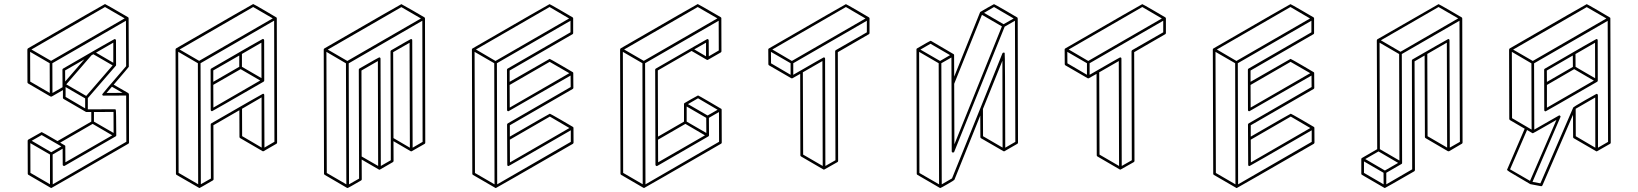

<svg xmlns="http://www.w3.org/2000/svg" viewBox="-20 -854 8097 949"><path d="M233.9 75.2Q232.9 75.2 232.4 74.7H231.4V74.2H230.5L120.6 10.3Q117.2 8.3 117.2 4.4L116.7 -158.7Q117.2 -162.1 120.1 -164.1Q184.6 -201.2 186 -201.2Q188 -201.2 264.2 -156.7L431.2 -252.9V-300.3H407.7L404.8 -300.8L293.9 -365.2Q291 -367.2 291 -371.1V-408.7L235.8 -377L234.4 -376.5Q231.4 -376.5 230 -377H229.5L119.1 -441.4Q116.2 -443.4 115.7 -446.8L115.2 -609.9H115.7Q115.7 -613.3 118.7 -615.2Q497.1 -834 499 -834Q501 -834 612.8 -769Q612.8 -768.6 613.3 -768.6V-768.1H613.8V-767.6H614.3V-767.1L615.2 -766.6L615.7 -763.7L616.7 -523.9Q616.7 -522.5 542 -435.5L613.8 -394V-393.6H614.3L616.2 -391.1V-390.6Q616.7 -389.6 616.7 -389.2Q616.7 -388.7 617.2 -388.2L617.7 -149.4Q617.7 -145.5 614.3 -143.6Q235.8 75.2 233.9 75.2ZM506.3 -394.5 585.9 -395 533.2 -425.3ZM226.1 -394.5 225.6 -541.5 128.9 -597.7 129.4 -450.7ZM232.4 -553.2 596.2 -763.2 499 -819.3 135.3 -609.4ZM302.2 -451.2 397 -560.5 301.8 -505.9ZM400.9 -318.4V-367.7L304.2 -423.8V-375ZM406.2 -379.9 536.6 -530.8 441.4 -585.9 432.1 -580.6 307.6 -437ZM540 -543.9V-643.1L454.6 -593.8ZM303.2 -51.8 534.7 -185.1 438 -241.7 277.3 -148.9 301.3 -134.8 302.7 -132.3ZM541.5 -196.8 541 -300.8 444.3 -300.3V-252.9ZM227.1 56.6V-90.3L129.9 -146.5L130.4 0.5ZM233.4 -101.6 283.2 -130.4 186 -186.5 136.7 -158.2ZM240.7 57.1 604.5 -153.3 603.5 -381.8 491.7 -381.3Q485.4 -381.3 485.4 -388.2Q485.4 -390.1 603.5 -526.9L602.5 -751.5L238.8 -541.5L239.3 -394.5L289.1 -422.9L288.6 -509.3Q288.6 -513.2 292 -515.1Q543.9 -661.1 546.4 -661.1Q548.3 -661.1 549.8 -660.2Q553.2 -658.2 553.2 -654.8L553.7 -532.7L553.2 -529.8L552.2 -528.3H551.8L414.1 -369.1V-313.5L547.4 -314Q550.3 -314 552.2 -312Q554.2 -310.1 554.7 -185.1V-184.6Q554.2 -181.2 551.3 -179.7L298.3 -33.7Q290 -33.7 290 -40L289.6 -119.1L240.2 -90.3Q240.2 3.9 240.7 57.1Z M1027.8 -304.2Q1026.4 -304.2 1024.9 -305.2Q1021.5 -307.1 1021.5 -311L1021 -509.8Q1021 -513.2 1023.9 -515.1Q1276.4 -661.6 1278.8 -661.6Q1284.7 -661.6 1285.6 -654.8L1286.1 -455.6Q1285.6 -452.1 1282.7 -450.2Q1029.8 -304.2 1027.8 -304.2ZM1034.2 -449.7 1162.6 -523.9V-579.6L1034.2 -505.9ZM1034.7 -322.3 1266.1 -456.1 1169.4 -512.2 1034.2 -434.6ZM1272.5 -467.8 1272 -643.1 1175.8 -587.4V-523.9ZM966.3 75.2 963.9 74.7Q963.9 74.2 963.4 74.2L852.5 10.3Q849.6 8.3 849.6 4.4L847.7 -609.9Q848.1 -613.3 851.1 -615.2Q1229.5 -834 1231.4 -834Q1233.4 -834 1289.6 -801.3L1345.7 -768.1L1346.7 -767.6L1348.1 -764.2L1349.6 -149.4Q1349.6 -145.5 1346.7 -143.6L1282.2 -106.4H1278.8L1167 -171.4Q1163.6 -173.3 1163.6 -177.2L1163.1 -309.1L1034.7 -234.9L1035.6 32.2Q1035.6 35.6 1032.2 37.6Q967.8 75.2 966.3 75.2ZM959.5 56.6 958 -541.5 860.8 -598.1 862.8 0.5ZM964.4 -553.2 1328.1 -763.2 1231.4 -819.3 867.7 -609.4ZM1273.4 -124.5 1272.9 -372.6 1176.3 -316.4 1176.8 -181.2ZM972.7 56.6 1022.5 28.3 1021.5 -238.8Q1021.5 -242.7 1024.9 -244.6Q1277.8 -390.6 1279.8 -390.6Q1286.1 -390.6 1286.1 -383.8L1287.1 -124.5L1336.4 -153.3L1335 -752L971.2 -541.5Z M1698.7 75.2Q1696.3 75.2 1696.3 74.7H1695.3L1585 10.3Q1582 8.3 1581.5 4.9L1580.1 -609.4Q1580.6 -612.8 1583.5 -614.7Q1961.9 -833.5 1963.9 -833.5Q1965.3 -833.5 2022 -800.8L2078.1 -768.1V-767.6H2078.6V-767.1H2079.1L2079.6 -766.1L2080.6 -763.2L2082 -148.9Q2082 -145 2079.1 -143.1Q2015.1 -106.4 2014.4 -106.2Q2013.7 -106 2012.7 -106L2010.3 -106.4L1924.8 -156.2L1925.3 -58.1Q1924.8 -54.7 1921.9 -52.7Q1857.9 -15.6 1857.2 -15.4Q1856.4 -15.1 1855.5 -15.1Q1854.5 -15.1 1853.8 -15.4Q1853 -15.6 1852.5 -16.1L1767.6 -65.4L1768.1 32.2Q1768.1 36.1 1764.6 38.1Q1700.7 75.2 1698.7 75.2ZM1691.9 57.1 1689.9 -541 1593.3 -597.7 1595.2 1ZM1696.8 -552.7 2060.5 -762.7 1963.9 -818.8 1600.1 -608.9ZM1849.1 -33.7 1847.7 -552.2 1766.6 -505.4 1767.6 -80.6ZM2005.9 -124 2004.4 -642.6 1923.3 -596.2 1924.8 -171.4ZM1705.1 57.1 1754.9 28.8 1753.4 -509.3Q1753.4 -512.7 1756.3 -515.1Q1852.1 -570.3 1854 -570.3Q1860.8 -570.3 1860.8 -563.5L1862.3 -33.7L1911.6 -62V-167.5L1910.2 -599.6Q1910.2 -603.5 1913.6 -605.5Q2009.3 -661.1 2011.2 -661.1Q2017.6 -661.1 2017.6 -654.3L2019.5 -124L2068.8 -152.8L2067.4 -751.5L1703.6 -541Z M2431.2 75.2H2429.2L2317.4 10.3Q2314.5 8.3 2314.5 4.9L2312.5 -609.9Q2313 -613.3 2315.9 -614.7Q2694.3 -833.5 2696.3 -833.5Q2698.2 -833.5 2754.2 -801Q2810.1 -768.6 2810.5 -768.1L2811.5 -767.1V-766.6Q2812 -766.6 2812 -766.4Q2812 -766.1 2812.5 -765.6L2813 -763.7V-690.4Q2813 -687 2810.1 -685.1L2499 -505.4V-449.7Q2695.3 -563 2696.8 -563Q2698.7 -563 2754.9 -530.3Q2811 -497.6 2811.5 -497.1Q2812 -497.1 2812 -496.6V-496.1H2812.5V-495.6H2813L2813.5 -492.7Q2814 -492.7 2814 -419.9Q2814 -416 2810.5 -414.1L2500 -234.9V-178.7Q2695.8 -292 2697.8 -292Q2699.7 -292 2756.3 -259.3L2812 -226.6L2813 -225.6V-225.1H2813.5L2814 -224.1L2814.5 -222.2L2814.9 -148.9Q2814.5 -145.5 2811.5 -143.1Q2433.1 75.2 2431.2 75.2ZM2500.5 -51.3 2794.4 -221.2 2697.8 -277.8 2500 -163.6ZM2499.5 -322.3 2793.9 -492.2 2696.8 -548.3 2499 -434.1ZM2424.3 57.1 2422.9 -541.5 2325.7 -597.7 2327.6 1ZM2429.2 -552.7 2793 -762.7 2696.3 -819.3 2332.5 -609.4ZM2437.5 57.1 2801.3 -152.8V-210Q2495.6 -33.2 2493.7 -33.2Q2487.3 -33.2 2487.3 -40L2486.3 -238.3Q2486.8 -242.2 2489.7 -244.1L2800.8 -423.8L2800.3 -480.5Q2494.6 -304.2 2493.2 -304.2Q2486.3 -304.2 2486.3 -310.5L2485.8 -509.3Q2485.8 -513.2 2489.3 -515.1L2799.8 -694.3V-751.5L2436 -541.5Z M3163.6 75.2Q3162.6 75.2 3162.1 74.7H3161.1V74.2H3160.2L3050.3 10.3Q3046.9 8.3 3046.9 4.4L3044.9 -609.4L3045.4 -609.9Q3045.4 -613.3 3048.3 -615.2Q3426.8 -834 3428.7 -834Q3430.7 -834 3542.5 -769L3543 -768.1H3543.5V-767.6H3543.9V-767.1H3544.4L3545.4 -764.6L3545.9 -600.6Q3545.9 -596.7 3542.5 -594.7Q3479 -558.1 3478.3 -557.9Q3477.5 -557.6 3475.1 -557.6V-558.1H3474.1L3398.4 -602.1L3231.4 -505.9L3232.4 -178.7L3360.8 -252.9V-339.8Q3360.8 -342.3 3362.8 -344.2Q3363.3 -344.7 3396 -363.5Q3428.7 -382.3 3430.2 -382.3Q3432.1 -382.3 3488 -349.6Q3543.9 -316.9 3544.4 -316.4H3544.9L3545.4 -315.4H3545.9L3546.4 -313.5L3546.9 -312.5L3547.4 -149.4Q3547.4 -145.5 3543.9 -143.6Q3165.5 75.2 3163.6 75.2ZM3477.5 -283.2 3526.9 -311.5 3430.2 -368.2 3380.4 -339.4ZM3471.2 -196.8 3470.7 -271.5 3374 -327.6V-252.9ZM3232.9 -51.8 3464.4 -185.1 3367.7 -241.7 3232.4 -163.6ZM3469.7 -575.7V-643.1L3411.6 -609.9ZM3156.7 56.6 3155.3 -541.5 3058.6 -597.7 3060.1 0.5ZM3162.1 -553.2 3525.9 -763.2 3428.7 -819.3 3064.9 -609.4ZM3170.4 57.1 3534.2 -153.3 3533.7 -300.3 3483.9 -271.5 3484.4 -184.6Q3483.9 -181.2 3481 -179.7Q3228.5 -33.7 3227.8 -33.4Q3227.1 -33.2 3226.1 -33.2Q3224.6 -33.2 3223.1 -34.2Q3219.7 -36.1 3219.7 -40L3218.3 -509.3Q3218.3 -513.2 3221.7 -515.1Q3474.6 -661.1 3476.1 -661.1Q3478 -661.1 3479.5 -660.2Q3482.9 -658.2 3482.9 -654.8L3483.4 -575.7L3532.7 -604.5L3532.2 -751.5L3168.5 -541.5Q3168.9 -242.2 3170.4 57.1Z M4053.2 -15.6Q4050.8 -15.6 4050.3 -16.1Q4049.8 -16.6 3939.5 -80.6Q3936.5 -82.5 3936 -85.9L3935.1 -488.8Q3896.5 -466.8 3896 -466.8Q3895.5 -466.8 3894.5 -466.8L3891.1 -467.3L3780.8 -531.2Q3777.8 -533.2 3777.8 -537.1L3777.3 -609.9Q3777.8 -613.3 3780.8 -614.7Q4159.2 -833.5 4161.1 -833.5Q4163.1 -833.5 4219 -801Q4274.9 -768.6 4275.1 -768.1Q4275.4 -767.6 4276.4 -766.6Q4277.3 -765.6 4277.8 -764.2V-690.9Q4277.8 -687 4274.9 -685.1L4121.1 -596.2L4122.6 -58.6Q4122.6 -54.7 4119.1 -52.7Q4054.7 -15.6 4053.2 -15.6ZM3887.7 -484.4V-541.5L3790.5 -597.7L3791 -541ZM3894 -552.7 4257.8 -762.7 4161.1 -819.3 3797.4 -609.4ZM4046.4 -33.7 4044.9 -552.2 3948.2 -496.6 3949.7 -89.8ZM4059.6 -33.7 4109.4 -62 4107.9 -600.1Q4107.9 -603.5 4110.8 -606L4264.6 -694.3V-751.5L3900.9 -541.5V-484.4Q4049.8 -570.3 4051.3 -570.3Q4058.1 -570.3 4058.1 -564Z M4627.9 75.2Q4626 75.2 4625.5 74.7H4625V74.2H4624.5L4514.6 10.3Q4511.2 8.3 4511.2 4.9L4509.8 -609.9Q4509.8 -613.3 4512.7 -614.7Q4577.1 -652.3 4579.1 -652.3L4582.5 -651.4Q4692.4 -587.4 4693.4 -586.4Q4693.8 -586.4 4693.8 -585.9H4694.3V-585.4L4695.3 -584.5V-584L4695.8 -582L4696.3 -475.1L4824.2 -793.5L4825.7 -795.4H4826.2Q4826.7 -795.9 4859.1 -814.7Q4891.6 -833.5 4893.1 -833.5Q4895 -833.5 4951.2 -801Q5007.3 -768.6 5007.3 -768.1H5007.8V-767.6H5008.3V-767.1L5009.3 -766.1L5009.8 -763.2Q5010.3 -763.2 5010.3 -762.7L5011.7 -148.9Q5011.7 -145 5008.3 -143.1Q4944.8 -106.4 4944.1 -106.2Q4943.4 -106 4942.4 -106Q4940.9 -106 4939.5 -106.9L4828.6 -170.9Q4825.7 -172.9 4825.7 -176.8L4825.2 -282.7L4697.3 34.7Q4696.3 37.1 4663.1 56.2Q4629.9 75.2 4627.9 75.2ZM4940.4 -734.4 4990.2 -762.7 4893.1 -819.3 4843.8 -790.5ZM4697.3 -140.6 4932.1 -723.6 4833.5 -780.8 4696.3 -439.9ZM4621.6 57.1 4619.6 -541.5 4522.9 -597.7 4524.4 1ZM4626.5 -552.7 4675.8 -581.5 4579.1 -637.7 4529.3 -608.9ZM4935.5 -124.5 4934.6 -553.7 4838.4 -315.4 4838.9 -180.7ZM4634.8 57.1 4685.5 27.8 4825.7 -319.3 4934.6 -590.3Q4936.5 -594.2 4941.4 -594.2Q4943.8 -594.2 4945.8 -592.3Q4947.8 -590.3 4948.7 -124L4998.5 -152.8L4996.6 -751.5L4945.8 -722.2L4695.8 -102.1Q4695.3 -102.1 4695.3 -101.6H4694.8Q4693.8 -100.6 4692.9 -100.6Q4692.4 -100.1 4690.9 -100.1V-99.6L4689.5 -100.1Q4684.1 -101.1 4684.1 -106.4L4682.6 -569.8L4632.8 -541.5Q4634.3 -242.2 4634.8 57.1Z M5518.1 -15.6Q5515.6 -15.6 5515.1 -16.1Q5514.6 -16.6 5404.3 -80.6Q5401.4 -82.5 5400.9 -85.9L5399.9 -488.8Q5361.3 -466.8 5360.8 -466.8Q5360.4 -466.8 5359.4 -466.8L5356 -467.3L5245.6 -531.2Q5242.7 -533.2 5242.7 -537.1L5242.2 -609.9Q5242.7 -613.3 5245.6 -614.7Q5624 -833.5 5626 -833.5Q5627.9 -833.5 5683.8 -801Q5739.7 -768.6 5740 -768.1Q5740.2 -767.6 5741.2 -766.6Q5742.2 -765.6 5742.7 -764.2V-690.9Q5742.7 -687 5739.7 -685.1L5585.9 -596.2L5587.4 -58.6Q5587.4 -54.7 5584 -52.7Q5519.5 -15.6 5518.1 -15.6ZM5352.5 -484.4V-541.5L5255.4 -597.7L5255.9 -541ZM5358.9 -552.7 5722.7 -762.7 5626 -819.3 5262.2 -609.4ZM5511.2 -33.7 5509.8 -552.2 5413.1 -496.6 5414.6 -89.8ZM5524.4 -33.7 5574.2 -62 5572.8 -600.1Q5572.8 -603.5 5575.7 -606L5729.5 -694.3V-751.5L5365.7 -541.5V-484.4Q5514.6 -570.3 5516.1 -570.3Q5522.9 -570.3 5522.9 -564Z M6093.3 75.2H6091.3L5979.5 10.3Q5976.6 8.3 5976.6 4.9L5974.6 -609.9Q5975.1 -613.3 5978 -614.7Q6356.4 -833.5 6358.4 -833.5Q6360.4 -833.5 6416.3 -801Q6472.2 -768.6 6472.7 -768.1L6473.6 -767.1V-766.6Q6474.1 -766.6 6474.1 -766.4Q6474.1 -766.1 6474.6 -765.6L6475.1 -763.7V-690.4Q6475.1 -687 6472.2 -685.1L6161.1 -505.4V-449.7Q6357.4 -563 6358.9 -563Q6360.8 -563 6417 -530.3Q6473.1 -497.6 6473.6 -497.1Q6474.1 -497.1 6474.1 -496.6V-496.1H6474.6V-495.6H6475.1L6475.6 -492.7Q6476.1 -492.7 6476.1 -419.9Q6476.1 -416 6472.7 -414.1L6162.1 -234.9V-178.7Q6357.9 -292 6359.9 -292Q6361.8 -292 6418.5 -259.3L6474.1 -226.6L6475.1 -225.6V-225.1H6475.6L6476.1 -224.1L6476.6 -222.2L6477.1 -148.9Q6476.6 -145.5 6473.6 -143.1Q6095.2 75.2 6093.3 75.2ZM6162.6 -51.3 6456.5 -221.2 6359.9 -277.8 6162.1 -163.6ZM6161.6 -322.3 6456.1 -492.2 6358.9 -548.3 6161.1 -434.1ZM6086.4 57.1 6085 -541.5 5987.8 -597.7 5989.7 1ZM6091.3 -552.7 6455.1 -762.7 6358.4 -819.3 5994.6 -609.4ZM6099.6 57.1 6463.4 -152.8V-210Q6157.7 -33.2 6155.8 -33.2Q6149.4 -33.2 6149.4 -40L6148.4 -238.3Q6148.9 -242.2 6151.9 -244.1L6462.9 -423.8L6462.4 -480.5Q6156.7 -304.2 6155.3 -304.2Q6148.4 -304.2 6148.4 -310.5L6147.9 -509.3Q6147.9 -513.2 6151.4 -515.1L6461.9 -694.3V-751.5L6098.1 -541.5Z M6825.2 75.2 6822.8 74.7 6711.9 10.3Q6708.5 8.3 6708.5 4.4V-68.4Q6709 -71.8 6711.9 -73.2L6787.1 -116.7L6785.2 -654.8H6785.6V-655.3Q6785.6 -658.7 6788.6 -660.2Q7088.9 -833.5 7090.3 -833.5Q7092.3 -833.5 7148.4 -801Q7204.6 -768.6 7204.6 -768.1L7205.6 -767.6V-767.1Q7206.1 -767.1 7206.1 -766.8Q7206.1 -766.6 7206.5 -766.1L7207 -763.7L7207.5 -763.2L7209 -149.4Q7209 -145.5 7205.6 -143.6L7143.1 -106.9L7141.1 -106.4H7137.2V-106.9H7136.2L7025.9 -171.4Q7022.9 -173.3 7022.9 -176.8L7021.5 -579.6L6971.7 -550.8L6973.6 -13.2Q6973.1 -9.3 6970.2 -7.3Q6827.1 75.2 6825.2 75.2ZM6902.3 -598.1 7187.5 -763.2 7090.3 -819.3 6805.2 -654.8ZM6897 -60.5 6895.5 -586.9 6798.8 -643.1 6800.3 -116.7ZM6818.8 57.1 6818.4 0 6721.7 -56.2V0.5ZM6825.2 -11.2 6890.6 -48.8 6793.5 -105.5 6728 -67.9ZM7132.8 -124.5 7131.3 -643.1 7034.7 -587.4 7036.1 -180.7ZM6832 57.1 6960 -17.1 6958.5 -554.7Q6958.5 -558.6 6961.9 -560.5L7080.1 -628.4Q7136.7 -661.1 7138.2 -661.1Q7144.5 -661.1 7144.5 -654.3L7146 -124.5L7195.8 -152.8L7193.8 -751.5L6908.7 -586.9L6910.2 -48.3Q6910.2 -44.9 6907.2 -43.5L6832 0Z M7597.7 66.4 7543.9 56.2 7487.3 22.9Q7428.7 -10.3 7428.7 -14.6Q7428.7 -16.1 7516.1 -217.8L7443.4 -260.3Q7440.4 -262.2 7439.9 -266.1L7439 -608.9L7439.5 -609.4Q7439.5 -612.8 7442.4 -614.7Q7820.8 -833.5 7822.8 -833.5Q7824.7 -833.5 7880.9 -800.8L7937 -767.6L7938 -767.1V-766.6L7939 -766.1V-765.6Q7939.5 -765.1 7939.5 -763.7L7941.4 -148.9Q7941.4 -145 7938 -143.1Q7874 -106.4 7873.3 -106.2Q7872.6 -106 7872.1 -106Q7870.6 -106 7869.9 -106.2Q7869.1 -106.4 7868.7 -106.9L7758.3 -170.9Q7755.4 -172.9 7755.4 -176.8L7754.9 -286.6L7604 62Q7601.6 66.4 7597.7 66.4ZM7556.2 -552.7 7919.9 -762.7 7822.8 -818.8 7459 -608.9ZM7550.3 -213.4 7549.3 -541 7452.6 -597.7 7453.6 -270ZM7542.5 40 7672.9 -261.2Q7558.1 -195.3 7556.6 -195.3L7553.7 -196.3L7527.8 -211.4L7443.8 -17.1ZM7865.2 -124 7864.7 -372.1 7768.1 -316.4 7768.6 -180.7ZM7593.8 52.2 7756.3 -323.2Q7756.8 -325.2 7813.2 -357.7Q7869.6 -390.1 7871.1 -390.1Q7877 -390.1 7877.9 -383.3L7878.4 -124L7928.2 -152.8L7926.3 -751L7562.5 -541Q7563.5 -377.4 7563.5 -213.4Q7685.1 -283.7 7686.5 -283.7Q7689 -283.7 7691.2 -281.7Q7693.4 -279.8 7693.4 -276.9Q7693.4 -275.4 7554.7 44.9ZM7619.6 -303.7Q7612.8 -303.7 7612.8 -310.5Q7612.8 -438 7612.3 -509.3Q7612.3 -512.7 7615.7 -514.6Q7868.2 -661.1 7870.6 -661.1Q7877 -661.1 7877 -654.3L7877.4 -455.1Q7877 -451.7 7874 -449.7Q7621.6 -303.7 7619.6 -303.7ZM7626 -449.2 7754.4 -523.4 7753.9 -579.6 7625.5 -505.4ZM7626 -321.8 7857.9 -455.6 7760.7 -512.2 7626 -434.1ZM7864.3 -467.3 7863.8 -642.6 7767.1 -586.9 7767.6 -523.4Z"/></svg>

Font: 3D Isometric
Style: Regular
Weight: 400
Designer: GGBotNet
Version: 1.10